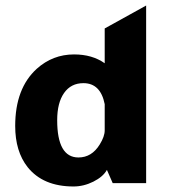

<svg xmlns="http://www.w3.org/2000/svg" viewBox="-20 -663 614 695"><path d="M359 -434V-560L509 -643V0H388L367 -48Q353 -23 318 -5.5Q283 12 246 12Q136 12 80 -58Q35 -115 35 -207Q35 -343 113 -414Q171 -466 248 -466Q314 -466 359 -434ZM359 -286Q344 -362 282 -362Q237 -362 212 -326.5Q187 -291 187 -228Q187 -93 264 -93Q312 -93 341 -140Q359 -169 359 -191Z"/></svg>

Font: Tajawal Black
Style: Regular
Weight: 900
Designer: Boutros Fonts
Foundry: Created by Boutros International 2017
Version: Version 1.700